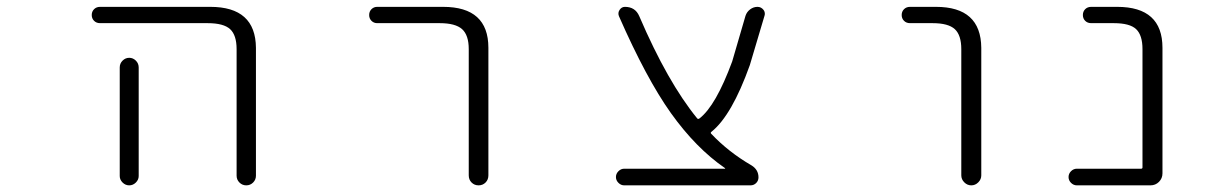

<svg xmlns="http://www.w3.org/2000/svg" viewBox="-20 -565 3540 563"><path d="M273.4 -497.1Q262.7 -497.1 255.9 -503.9Q249 -510.7 249 -521Q249 -531.2 255.9 -538.1Q262.7 -544.9 273.4 -544.9H596.7Q729.5 -544.9 730.5 -424.8V-49.8Q730.5 -38.1 722.2 -29.8Q713.9 -21.5 702.1 -21.5Q690.4 -21.5 682.1 -29.8Q673.8 -38.1 673.8 -49.8V-420.9Q673.8 -461.9 654.8 -479.5Q635.7 -497.1 588.9 -497.1ZM386.7 -367.2V-72.3V-48.8Q386.7 -38.1 378.4 -29.8Q370.1 -21.5 358.9 -21.5Q347.7 -21.5 339.4 -29.8Q331.1 -38.1 331.1 -48.8V-72.3V-367.2Q331.1 -378.9 339.4 -387.2Q347.7 -395.5 358.9 -395.5Q370.1 -395.5 378.4 -387.2Q386.7 -378.9 386.7 -367.2Z M1085.9 -497.1Q1076.2 -497.1 1069.3 -503.9Q1062.5 -510.7 1062.5 -521Q1062.5 -531.2 1069.3 -538.1Q1076.2 -544.9 1085.9 -544.9H1279.3Q1412.1 -544.9 1412.1 -424.8V-50.8Q1412.1 -38.1 1403.8 -29.8Q1395.5 -21.5 1383.3 -21.5Q1371.1 -21.5 1362.8 -29.8Q1354.5 -38.1 1354.5 -50.8V-420.9Q1354.5 -461.9 1335 -479.5Q1315.4 -497.1 1269.5 -497.1Z M2105.5 -70.3Q2106.4 -70.3 2106.4 -71.3Q2106.4 -72.3 2105.5 -72.3Q2020.5 -130.9 1947.3 -233.4Q1875 -335 1794.9 -517.6Q1791 -527.3 1796.9 -536.1Q1802.7 -544.9 1812.5 -544.9Q1842.8 -544.9 1854.5 -517.6Q1937.5 -324.2 2024.4 -217.8Q2027.3 -214.8 2031.2 -217.8Q2079.1 -254.9 2127 -384.8L2166 -518.6Q2169.9 -530.3 2179.7 -537.6Q2189.5 -544.9 2201.2 -544.9Q2211.9 -544.9 2218.8 -536.1Q2222.7 -531.2 2222.7 -524.4Q2222.7 -521.5 2221.7 -518.6L2178.7 -374Q2126 -226.6 2066.4 -178.7Q2062.5 -175.8 2065.4 -172.9Q2116.2 -119.1 2183.6 -80.1Q2204.1 -67.4 2204.1 -44.9Q2204.1 -35.2 2197.3 -28.3Q2190.4 -21.5 2180.7 -21.5H1810.5Q1800.8 -21.5 1793.5 -28.8Q1786.1 -36.1 1786.1 -45.9Q1786.1 -55.7 1793.5 -63Q1800.8 -70.3 1810.5 -70.3Z M2648.4 -497.1Q2637.7 -497.1 2630.9 -503.9Q2624 -510.7 2624 -521Q2624 -531.2 2630.9 -538.1Q2637.7 -544.9 2648.4 -544.9H2724.6Q2856.4 -544.9 2857.4 -424.8V-50.8Q2857.4 -39.1 2848.6 -30.3Q2839.8 -21.5 2828.1 -21.5Q2816.4 -21.5 2807.6 -30.3Q2798.8 -39.1 2798.8 -50.8V-420.9Q2798.8 -461.9 2779.8 -479.5Q2760.7 -497.1 2714.8 -497.1Z M3330.1 -420.9Q3330.1 -461.9 3311.5 -479.5Q3293 -497.1 3246.1 -497.1H3179.7Q3168.9 -497.1 3162.1 -503.9Q3155.3 -510.7 3155.3 -521Q3155.3 -531.2 3162.1 -538.1Q3168.9 -544.9 3179.7 -544.9H3255.9Q3388.7 -544.9 3388.7 -424.8V-56.6Q3388.7 -42 3378.4 -31.7Q3368.2 -21.5 3353.5 -21.5H3137.7Q3127.9 -21.5 3120.6 -28.8Q3113.3 -36.1 3113.3 -45.9Q3113.3 -55.7 3120.6 -63Q3127.9 -70.3 3137.7 -70.3H3326.2Q3330.1 -70.3 3330.1 -74.2Z"/></svg>

Font: Rounded-L Mgen+ 1m light
Style: Regular
Weight: 200
Designer: [Source Han Sans]
Ryoko NISHIZUKA  (kana & ideographs); Paul D. Hunt (Latin, Greek & Cyrillic); Wenlong ZHANG  (bopomofo
Version: Version 1.059.20150602